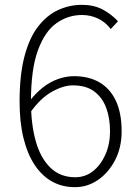

<svg xmlns="http://www.w3.org/2000/svg" viewBox="-20 -761 568 794"><path d="M290 13Q237 13 195 -10.5Q153 -34 123 -79.5Q93 -125 77 -190.5Q61 -256 61 -341Q61 -452 81.5 -529Q102 -606 138.5 -652.5Q175 -699 221.5 -720Q268 -741 319 -741Q368 -741 404 -722Q440 -703 468 -673L438 -641Q416 -670 385 -684.5Q354 -699 319 -699Q262 -699 214 -665.5Q166 -632 137 -553.5Q108 -475 108 -341Q108 -249 127.5 -178.5Q147 -108 188 -68Q229 -28 291 -28Q333 -28 365 -53.5Q397 -79 416 -122Q435 -165 435 -218Q435 -273 419 -315.5Q403 -358 369.5 -383Q336 -408 281 -408Q242 -408 194.5 -381.5Q147 -355 103 -293V-344Q128 -376 157 -399Q186 -422 219.5 -434Q253 -446 286 -446Q348 -446 392 -420Q436 -394 459.5 -343.5Q483 -293 483 -218Q483 -151 456 -99Q429 -47 385.5 -17Q342 13 290 13Z"/></svg>

Font: Noto Sans SC ExtraLight
Style: Regular
Weight: 250
Designer: Ryoko NISHIZUKA 西塚涼子 (kana, bopomofo & ideographs); Paul D. Hunt (Latin, Greek & Cyrillic); Sandoll Communications 산돌커뮤니
Foundry: Adobe
Version: Version 2.004-H2;hotconv 1.0.118;makeotfexe 2.5.65603